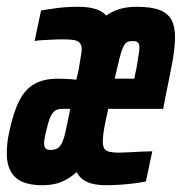

<svg xmlns="http://www.w3.org/2000/svg" viewBox="-32 -538 536 566"><path d="M92 8Q56 8 33 -2.5Q10 -13 -1 -34Q-12 -55 -12 -84Q-12 -98 -10.5 -114.5Q-9 -131 -5 -148Q7 -206 24.5 -240.5Q42 -275 69.5 -290.5Q97 -306 137 -306Q148 -306 158 -305.5Q168 -305 177.5 -304.5Q187 -304 193 -303L200 -333Q203 -353 205.5 -367Q208 -381 209 -391Q209 -404 203.5 -411Q198 -418 186 -420Q174 -422 154 -422Q135 -422 119 -421Q103 -420 90.5 -419.5Q78 -419 70 -417L89 -507Q105 -510 134.5 -514Q164 -518 199 -518Q227 -518 248 -512Q269 -506 281 -492Q299 -505 321 -511.5Q343 -518 371 -518Q414 -518 438.5 -508.5Q463 -499 473.5 -479.5Q484 -460 484 -429Q484 -398 476 -354.5Q468 -311 456 -254L449 -217H287Q279 -182 275 -159Q271 -136 271 -121Q271 -107 275.5 -100Q280 -93 291 -90.5Q302 -88 319 -88Q328 -88 346.5 -89Q365 -90 384.5 -91Q404 -92 417 -92L398 -3Q383 0 363.5 2.5Q344 5 322.5 6.5Q301 8 281 8Q246 8 225 -1.5Q204 -11 194 -31Q180 -18 164 -9Q148 0 130.5 4Q113 8 92 8ZM117 -96Q131 -96 139 -102Q147 -108 152 -119.5Q157 -131 160.5 -147Q164 -163 168 -182L175 -217H151Q138 -217 130 -211.5Q122 -206 116 -192Q110 -178 104 -151Q101 -140 99.5 -130.5Q98 -121 98 -116Q98 -106 102 -101Q106 -96 117 -96ZM306 -306H364L366 -317Q371 -338 373 -353Q375 -368 377 -379Q379 -390 379 -397Q379 -406 376.5 -410Q374 -414 370 -415.5Q366 -417 359 -417Q349 -417 343 -414Q337 -411 331.5 -400Q326 -389 320.5 -367Q315 -345 306 -306Z"/></svg>

Font: Saira UltraCondensed ExtraBold
Style: Italic
Weight: 800
Width: 1
Italic angle: -12°
Designer: Hector Gatti with collaboration of the Omnibus-Type team
Foundry: Omnibus-Type
Version: Version 1.101